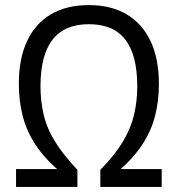

<svg xmlns="http://www.w3.org/2000/svg" viewBox="-20 -734 698 754"><path d="M43 0V-70H213V-62Q154 -113 119 -166.5Q84 -220 69 -279Q54 -338 54 -405Q54 -503 86 -572Q118 -641 179.5 -677.5Q241 -714 329 -714Q417 -714 478.5 -677Q540 -640 572 -571Q604 -502 604 -404Q604 -338 589 -279Q574 -220 539 -166.5Q504 -113 445 -62V-70H615V0H374V-67Q431 -125 462.5 -177.5Q494 -230 506.5 -283.5Q519 -337 519 -395Q519 -517 472.5 -578Q426 -639 329 -639Q234 -639 186.5 -578.5Q139 -518 139 -395Q139 -337 151.5 -283.5Q164 -230 196.5 -177.5Q229 -125 284 -67V0Z"/></svg>

Font: Nunito Sans 7pt Condensed
Style: Regular
Weight: 400
Width: 3
Designer: Vernon Adams
Foundry: Vernon Adams
Version: Version 3.101;gftools[0.9.27]